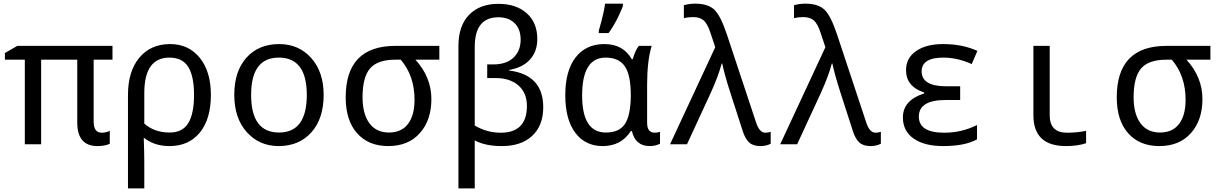

<svg xmlns="http://www.w3.org/2000/svg" viewBox="-20 -786 6641 1046"><path d="M578.1 -73.2V-2.9Q552.7 9.8 511.2 9.8Q400.9 9.8 400.9 -118.2V-460.9H204.1V0H115.2V-460.9H6.8V-497.1L74.2 -536.1H592.8V-460.9H490.2V-124Q490.2 -63 534.2 -63Q556.6 -63 578.1 -73.2Z M766.1 -34.2H763.2Q766.1 50.8 766.1 98.1V240.2H677.2V-269Q677.2 -397.5 739 -471.7Q800.8 -545.9 907.2 -545.9Q1007.8 -545.9 1068.4 -470.9Q1128.9 -396 1128.9 -269Q1128.9 -137.2 1068.6 -63.7Q1008.3 9.8 903.3 9.8Q821.3 9.8 766.1 -34.2ZM766.1 -112.8Q820.8 -64 904.3 -64Q974.6 -64 1005.9 -115.5Q1037.1 -167 1037.1 -269Q1037.1 -371.1 1005.4 -421.6Q973.6 -472.2 903.3 -472.2Q766.1 -472.2 766.1 -278.8Z M1498 9.8Q1392.6 9.8 1324.5 -66.2Q1256.3 -142.1 1256.3 -269Q1256.3 -397.5 1322.5 -471.7Q1388.7 -545.9 1501 -545.9Q1607.4 -545.9 1675.3 -470.2Q1743.2 -394.5 1743.2 -269Q1743.2 -139.6 1676.3 -64.9Q1609.4 9.8 1498 9.8ZM1500 -64Q1651.4 -64 1651.4 -269Q1651.4 -472.2 1499 -472.2Q1348.1 -472.2 1348.1 -269Q1348.1 -64 1500 -64Z M2373.5 -536.1V-460.9H2243.2Q2330.1 -365.7 2330.1 -246.1Q2330.1 -131.3 2267.3 -60.8Q2204.6 9.8 2095.2 9.8Q1987.3 9.8 1925.3 -60.3Q1863.3 -130.4 1863.3 -255.9Q1863.3 -536.1 2134.3 -536.1ZM2163.1 -460.9H2134.3Q2037.1 -460.9 1996.1 -413.3Q1955.1 -365.7 1955.1 -255.9Q1955.1 -165.5 1992.4 -114.7Q2029.8 -64 2099.1 -64Q2167 -64 2202.6 -110.6Q2238.3 -157.2 2238.3 -242.2Q2238.3 -373.5 2163.1 -460.9Z M2753.4 -404.8V-401.9Q2939.5 -378.4 2939.5 -202.1Q2939.5 -102.1 2879.6 -46.1Q2819.8 9.8 2714.4 9.8Q2623.5 9.8 2566.4 -21V240.2H2477.5V-535.2Q2477.5 -645.5 2535.6 -705.3Q2593.8 -765.1 2695.3 -765.1Q2792 -765.1 2849.6 -713.9Q2907.2 -662.6 2907.2 -573.2Q2907.2 -506.8 2867.9 -462.4Q2828.6 -418 2753.4 -404.8ZM2566.4 -102.1Q2632.3 -63 2707.5 -63Q2850.6 -63 2850.6 -209Q2850.6 -280.3 2804.2 -320.6Q2757.8 -360.8 2680.2 -360.8H2634.3V-435.1H2668.5Q2737.8 -435.1 2777.1 -471.7Q2816.4 -508.3 2816.4 -569.8Q2816.4 -627.4 2783.7 -659.7Q2751 -691.9 2695.3 -691.9Q2566.4 -691.9 2566.4 -530.8Z M3421.4 -463.9H3427.2Q3441.9 -514.2 3460.4 -536.1H3530.3Q3505.4 -455.1 3505.4 -321.8V-117.2Q3505.4 -63 3546.4 -63Q3560.5 -63 3575.7 -67.9V-2.9Q3550.3 9.8 3519.5 9.8Q3441.9 9.8 3422.4 -71.8H3416.5Q3363.8 9.8 3263.7 9.8Q3168.5 9.8 3114 -62.7Q3059.6 -135.3 3059.6 -267.1Q3059.6 -400.4 3115.7 -473.1Q3171.9 -545.9 3272.5 -545.9Q3375 -545.9 3421.4 -463.9ZM3416.5 -259.8V-267.1Q3416.5 -377.9 3383.8 -425Q3351.1 -472.2 3279.3 -472.2Q3151.4 -472.2 3151.4 -266.1Q3151.4 -64 3280.3 -64Q3352.5 -64 3383.5 -108.9Q3414.6 -153.8 3416.5 -259.8ZM3242.2 -619.1 3256.8 -671.4Q3271.5 -727.1 3276.4 -766.1H3373.5V-755.9Q3373.5 -748 3349.4 -697.3Q3325.2 -646.5 3295.4 -606H3242.2Z M3630.4 0 3876.5 -528.8 3850.6 -606.9Q3834 -657.7 3813 -675.3Q3792 -692.9 3756.3 -692.9Q3729 -692.9 3705.6 -687V-757.8Q3737.3 -766.1 3767.6 -766.1Q3836.9 -766.1 3871.6 -733.2Q3906.2 -700.2 3940.4 -597.2L4099.6 -117.2Q4117.7 -63 4149.4 -63Q4163.6 -63 4178.7 -67.9V-2.9Q4154.3 9.8 4122.6 9.8Q4082.5 9.8 4061.3 -9.8Q4040 -29.3 4026.4 -71.8L3960.4 -275.9Q3926.8 -380.4 3914.6 -439.9H3911.6Q3894 -372.6 3853.5 -283.2L3722.7 0Z M4230.5 0 4476.6 -528.8 4450.7 -606.9Q4434.1 -657.7 4413.1 -675.3Q4392.1 -692.9 4356.4 -692.9Q4329.1 -692.9 4305.7 -687V-757.8Q4337.4 -766.1 4367.7 -766.1Q4437 -766.1 4471.7 -733.2Q4506.3 -700.2 4540.5 -597.2L4699.7 -117.2Q4717.8 -63 4749.5 -63Q4763.7 -63 4778.8 -67.9V-2.9Q4754.4 9.8 4722.7 9.8Q4682.6 9.8 4661.4 -9.8Q4640.1 -29.3 4626.5 -71.8L4560.5 -275.9Q4526.9 -380.4 4514.6 -439.9H4511.7Q4494.1 -372.6 4453.6 -283.2L4322.8 0Z M5210.9 -315.9V-241.2H5132.8Q4985.8 -241.2 4985.8 -150.9Q4985.8 -63 5124 -63Q5219.7 -63 5302.7 -105V-26.9Q5237.3 9.8 5118.7 9.8Q5015.6 9.8 4957.3 -31.2Q4898.9 -72.3 4898.9 -146Q4898.9 -240.2 5014.6 -276.9V-282.2Q4916 -314.5 4916 -403.8Q4916 -469.7 4970.7 -507.8Q5025.4 -545.9 5117.7 -545.9Q5223.1 -545.9 5304.7 -508.8L5273.9 -437Q5195.3 -472.2 5119.6 -472.2Q5001 -472.2 5001 -397Q5001 -315.9 5135.7 -315.9Z M5698.7 -536.1V-158.2Q5698.7 -63 5793 -63Q5847.7 -63 5897 -73.2V-5.9Q5851.6 9.8 5787.1 9.8Q5609.9 9.8 5609.9 -158.2V-536.1Z M6574.2 -536.1V-460.9H6443.8Q6530.8 -365.7 6530.8 -246.1Q6530.8 -131.3 6468 -60.8Q6405.3 9.8 6295.9 9.8Q6188 9.8 6126 -60.3Q6064 -130.4 6064 -255.9Q6064 -536.1 6335 -536.1ZM6363.8 -460.9H6335Q6237.8 -460.9 6196.8 -413.3Q6155.8 -365.7 6155.8 -255.9Q6155.8 -165.5 6193.1 -114.7Q6230.5 -64 6299.8 -64Q6367.7 -64 6403.3 -110.6Q6439 -157.2 6439 -242.2Q6439 -373.5 6363.8 -460.9Z"/></svg>

Font: WenQuanYi Micro Hei Mono
Style: Regular
Weight: 400
Foundry: Ascender Corporation
Version: Version 0.2.0-beta